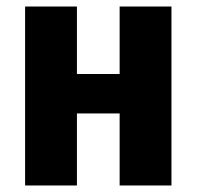

<svg xmlns="http://www.w3.org/2000/svg" viewBox="-20 -569 603 589"><path d="M216 -549V-342H347V-549H506V0H347V-221H216V0H57V-549Z"/></svg>

Font: Noto Sans Display SemiCondensed Extra
Style: Regular
Weight: 800
Width: 4
Designer: Monotype Design Team
Foundry: Monotype Imaging Inc.
Version: Version 1.900